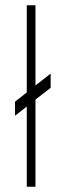

<svg xmlns="http://www.w3.org/2000/svg" viewBox="-20 -708 269 728"><path d="M81.5 0V-304L37 -269V-322.5L81.5 -357.5V-688H114.5V-384L172 -429V-375L114.5 -330.5V0Z"/></svg>

Font: League Spartan Extralight
Style: Regular
Weight: 200
Foundry: The League of Moveable Type
Version: Version 2.300; ttfautohint (v1.8.3)